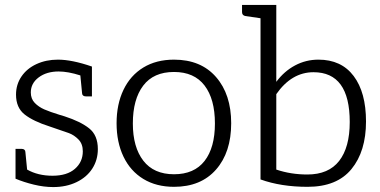

<svg xmlns="http://www.w3.org/2000/svg" viewBox="-20 -751 1541 779"><path d="M377 -146Q377 -102 354.5 -67Q332 -32 290.5 -12Q249 8 196 8Q158 8 117 -2Q76 -12 43 -26V-147H68Q75 -147 79 -143.5Q83 -140 83 -134L90 -63Q134 -38 193 -38Q252 -38 284 -66Q316 -94 316 -137Q316 -167 298.5 -185Q281 -203 259.5 -211Q238 -219 181 -238Q115 -259 80 -286.5Q45 -314 45 -367Q45 -408 67 -440.5Q89 -473 128 -491Q167 -509 215 -509Q272 -509 353 -481V-360H328Q321 -360 317 -363.5Q313 -367 313 -373L306 -445Q256 -461 218 -461Q169 -461 137 -437Q105 -413 105 -376Q105 -350 121 -333.5Q137 -317 160 -307Q183 -297 222 -285L242 -279Q307 -258 342 -230Q377 -202 377 -146Z M918 -251Q918 -133 856.5 -63Q795 7 686 7Q614 7 561.5 -25Q509 -57 481 -115.5Q453 -174 453 -251Q453 -328 481 -386.5Q509 -445 561.5 -477Q614 -509 686 -509Q795 -509 856.5 -438.5Q918 -368 918 -251ZM852 -250Q852 -349 810 -404Q768 -459 686 -459Q603 -459 561 -403.5Q519 -348 519 -250Q519 -154 561.5 -99Q604 -44 686 -44Q768 -44 810 -98Q852 -152 852 -250Z M1465 -258Q1465 -137 1406 -65Q1347 7 1228 7Q1120 7 1037 -23V-677L975 -686Q962 -689 962 -702V-731H1101V-419Q1133 -462 1177 -485.5Q1221 -509 1272 -509Q1365 -509 1415 -442.5Q1465 -376 1465 -258ZM1399 -256Q1399 -458 1252 -458Q1163 -458 1101 -369V-63Q1160 -43 1227 -43Q1313 -43 1356 -98Q1399 -153 1399 -256Z"/></svg>

Font: Aleo Light
Style: Regular
Weight: 300
Designer: Alessio Laiso
Foundry: Alessio Laiso
Version: Version 2.000